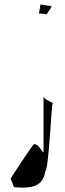

<svg xmlns="http://www.w3.org/2000/svg" viewBox="-20 -670 297 882"><path d="M158 -608C158 -608 195 -606 194 -604C195 -606 217 -637 217 -640C217 -644 170 -647 168 -650C164 -653 161 -608 158 -608ZM28 152C35 157 41 190 46 190C56 191 74 192 82 192C146 192 180 173 188 116C204 111 215 -178 222 -195C224 -200 180 -212 180 -228V20C180 52 166 -8 136 -8C132 -8 29 148 28 152ZM194 -604Z"/></svg>

Font: Arrow
Style: Regular
Weight: 400
Version: Version 0.23